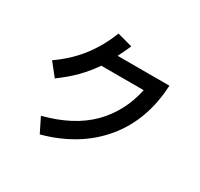

<svg xmlns="http://www.w3.org/2000/svg" viewBox="-174 -1033 1348 1295"><g transform="rotate(30 500.0 -385.5)"><path d="M871 -680Q858 -405 703.5 -218.5Q549 -32 278 42L222 -71Q445 -129 570.5 -254.5Q696 -380 736 -567H406Q361 -502 308 -447.5Q255 -393 177 -336L100 -433Q208 -508 280.5 -602.5Q353 -697 398 -813L516 -781Q488 -718 468 -680Z"/></g></svg>

Font: IBM Plex Sans JP SemiBold
Style: Regular
Weight: 600
Designer: Mike Abbink; Paul van der Laan; Pieter van Rosmalen; Wujin Sim; Yejin Wi; Jinhee Kim; Boomi Park; Yona Kim; Kichan Ma
Foundry: Sandoll Inc.
Version: Version 1.001